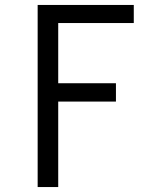

<svg xmlns="http://www.w3.org/2000/svg" viewBox="-20 -755 640 775"><path d="M132 0V-735H520V-662H215V-419H448V-345H215V0Z"/></svg>

Font: Iosevka Fixed Extended
Style: Regular
Weight: 400
Width: 7
Monospace: yes
Designer: Belleve Invis
Foundry: Belleve Invis
Version: Version 24.1.1; ttfautohint (v1.8.4)